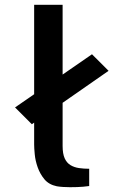

<svg xmlns="http://www.w3.org/2000/svg" viewBox="-20 -779 523 804"><path d="M365.2 -551.8 434.6 -482.4 113.3 -258.8 43 -329.1ZM242.2 -168Q242.2 -134.8 251 -115.7Q259.8 -96.7 275.4 -87.4Q291 -78.1 311 -75.2Q331.1 -72.3 353.5 -72.3V0Q340.8 2 328.1 2.9Q317.4 3.9 302.7 4.4Q288.1 4.9 273.4 4.9Q258.8 4.9 243.7 3.9Q228.5 2.9 217.8 1Q184.6 -5.9 166 -28.3Q147.5 -50.8 137.7 -78.6Q127.9 -106.4 125.5 -132.8Q123 -159.2 123 -173.8V-185.5V-758.8H242.2Z"/></svg>

Font: Allerta Stencil
Style: Regular
Weight: 400
Designer: Matt McInerney
Foundry: Matt McInerney
Version: Version 1.02